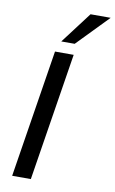

<svg xmlns="http://www.w3.org/2000/svg" viewBox="-101 -991 625 1043"><g transform="rotate(10 211.0 -469.0)"><path d="M44 0 156 -705H259L147 0ZM180 -765 311 -938H422L254 -765Z"/></g></svg>

Font: Nunito Sans 12pt SemiBold
Style: Italic
Weight: 600
Italic angle: -9°
Designer: Vernon Adams
Foundry: Vernon Adams
Version: Version 3.101;gftools[0.9.27]